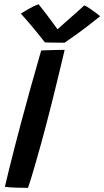

<svg xmlns="http://www.w3.org/2000/svg" viewBox="-20 -902 504 928"><path d="M115 6Q94 6 59.8 5Q25.5 4 3.5 1Q11.5 -34 24.8 -87.2Q38 -140.5 53 -198.8Q68 -257 81.5 -307.5Q101 -381 125.8 -470.2Q150.5 -559.5 179 -658Q187.5 -658.5 208.8 -659.2Q230 -660 253.5 -660.5Q277 -661 292.5 -661Q278.5 -602 262.5 -535.5Q246.5 -469 230.2 -403.8Q214 -338.5 199 -283Q190.5 -250 178.5 -207.2Q166.5 -164.5 154.2 -121.2Q142 -78 131.5 -43.8Q121 -9.5 115 6ZM387.5 -876Q400 -870.5 416.5 -859.2Q433 -848 446.5 -837.5Q460 -827 464 -823.5Q395.5 -768.5 352.8 -738Q310 -707.5 292 -695.5Q282.5 -695.5 264.8 -695.8Q247 -696 228.2 -696.2Q209.5 -696.5 197 -697Q170.5 -731.5 141.5 -766.2Q112.5 -801 80.5 -836.5Q94.5 -845 120.5 -860Q146.5 -875 166.5 -881.5Q184 -860 202.5 -835.5Q221 -811 236.2 -790.5Q251.5 -770 258 -760.5Q270.5 -772 293.2 -792Q316 -812 341.5 -834.5Q367 -857 387.5 -876Z"/></svg>

Font: Grandstander Medium
Style: Italic
Weight: 500
Italic angle: -15°
Designer: Tyler Finck
Foundry: Etcetera Type Co
Version: Version 1.200; ttfautohint (v1.8.3)